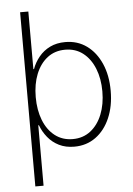

<svg xmlns="http://www.w3.org/2000/svg" viewBox="-61 -773 707 1023"><g transform="rotate(-5 292.5 -262.0)"><path d="M311.5 11.2Q265.6 11.2 230.2 -6.3Q194.8 -23.9 170.7 -53.7Q146.5 -83.5 133.3 -119.1H129.9V204.1H85.9V-727.5H129.9V-419.4H133.3Q146 -454.6 170.2 -484.1Q194.3 -513.7 229.7 -531Q265.1 -548.3 311.5 -548.3Q377 -548.3 426 -512.7Q475.1 -477.1 502.7 -414.1Q530.3 -351.1 530.3 -269Q530.3 -187 502.9 -123.8Q475.6 -60.5 426.5 -24.7Q377.4 11.2 311.5 11.2ZM307.1 -29.8Q362.3 -29.8 402.3 -61Q442.4 -92.3 464.1 -146.5Q485.8 -200.7 485.8 -269.5Q485.8 -337.9 464.1 -391.8Q442.4 -445.8 402.6 -476.8Q362.8 -507.8 307.1 -507.8Q252 -507.8 212.2 -477.1Q172.4 -446.3 150.9 -392.6Q129.4 -338.9 129.4 -269.5Q129.4 -200.2 150.6 -146Q171.9 -91.8 211.9 -60.8Q252 -29.8 307.1 -29.8Z"/></g></svg>

Font: Inter 17pt ExtraLight
Style: Regular
Weight: 250
Version: Version 4.001;git-66647c0bb